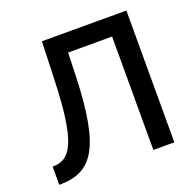

<svg xmlns="http://www.w3.org/2000/svg" viewBox="-125 -840 985 972"><g transform="rotate(-20 367.0 -353.5)"><path d="M541 0H654V-710H199L192 -510C181 -170 132 -95 33 -95V3C211 3 286 -98 300 -479L304 -611H541Z"/></g></svg>

Font: FIGSv2-sans-serif SemiBold
Style: Regular
Weight: 600
Designer: Matt McInerney, Pablo Impallari, Rodrigo Fuenzalida,Mirko Velimirovic
Foundry: Matt McInerney, Pablo Impallari, Rodrigo Fuenzalida
Version: Version 4.021;hotconv 1.0.109;makeotfexe 2.5.65596